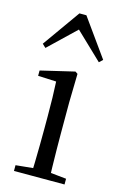

<svg xmlns="http://www.w3.org/2000/svg" viewBox="-122 -852 576 906"><g transform="rotate(15 166.0 -399.0)"><path d="M43 0V-28L153 -39H184L290 -28V0ZM126 0Q127 -24 128 -65Q129 -106 129.5 -150.5Q130 -195 130 -229V-289Q130 -340 129 -381Q128 -422 126 -459L37 -463V-489L202 -528L214 -520L211 -380V-229Q211 -195 211.5 -150.5Q212 -106 213 -65Q214 -24 215 0ZM297 -599 139 -750H194L36 -599L19 -615L149 -798H183L314 -615Z"/></g></svg>

Font: Noto Serif KR ExtraLight
Style: Regular
Weight: 400
Version: Version 2.002-H1;hotconv 1.1.0;makeotfexe 2.6.0